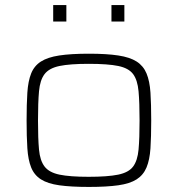

<svg xmlns="http://www.w3.org/2000/svg" viewBox="-20 -730 701 758"><path d="M331 8Q260 8 214 1.5Q168 -5 141.5 -22Q115 -39 103 -69Q91 -99 88 -144.5Q85 -190 85 -254Q85 -319 88 -364.5Q91 -410 103 -440Q115 -470 141.5 -487Q168 -504 214 -511Q260 -518 331 -518Q401 -518 447 -511Q493 -504 519.5 -487Q546 -470 558.5 -440Q571 -410 574 -364.5Q577 -319 577 -254Q577 -190 574 -144.5Q571 -99 558.5 -69Q546 -39 519.5 -22Q493 -5 447 1.5Q401 8 331 8ZM330 -32Q405 -32 446.5 -40.5Q488 -49 505.5 -72.5Q523 -96 527 -139.5Q531 -183 531 -254Q531 -325 527 -369.5Q523 -414 505.5 -437.5Q488 -461 447 -469.5Q406 -478 330 -478Q256 -478 215 -469.5Q174 -461 156 -437.5Q138 -414 134 -369.5Q130 -325 130 -254Q130 -183 134 -139.5Q138 -96 156 -72.5Q174 -49 215 -40.5Q256 -32 330 -32ZM190 -645V-710H242V-645ZM420 -645V-710H471V-645Z"/></svg>

Font: Saira Expanded ExtraLight
Style: Regular
Weight: 250
Width: 7
Designer: Hector Gatti with collaboration of the Omnibus-Type team
Foundry: Omnibus-Type
Version: Version 1.101